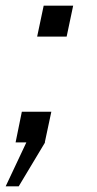

<svg xmlns="http://www.w3.org/2000/svg" viewBox="-51 -502 341 677"><path d="M207 -482 184 -373H80L103 -482ZM130 -108 107 0H108L15 155H-31L42 0H4L26 -108Z"/></svg>

Font: Decalotype
Style: Italic
Weight: 400
Italic angle: -12°
Designer: Alfredo Marco Pradil
Foundry: Alfredo Marco Pradil
Version: Version 1.0